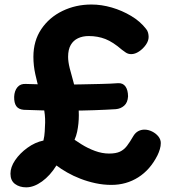

<svg xmlns="http://www.w3.org/2000/svg" viewBox="-20 -791 758 841"><path d="M94.7 29.6Q65.7 29.6 45.7 14.8Q25.8 0 25.8 -30.4Q25.8 -59 46.3 -89.3Q66.9 -119.6 100.1 -143.6Q133.2 -167.7 170.2 -175.4Q175 -195.8 175.9 -214.7Q176.9 -233.7 177.7 -254.2Q178.4 -287.7 170.9 -322.2Q163.4 -356.7 153.2 -392.7Q142.9 -428.7 134.6 -466.2Q126.3 -503.7 126.3 -542.1Q126.3 -612.1 161 -663.6Q195.7 -715 253.7 -743.1Q311.8 -771.2 380.3 -771.2Q424.4 -771.2 469.6 -758.1Q514.7 -744.9 554.3 -721.3Q594 -697.7 619.8 -664.4Q626.2 -656.9 628.6 -647.4Q631 -638 631 -629.4Q631 -612 618.7 -594.5Q606.3 -577 588.8 -565.4Q571.3 -553.9 554.7 -553.9Q541.4 -553.9 530.8 -561Q520.2 -568.1 514 -573.1Q474.9 -607 441.6 -620.1Q408.2 -633.1 368.6 -633.1Q341.9 -633.1 321.6 -623.4Q301.2 -613.8 289.8 -593.9Q278.3 -574 278.3 -542.1Q278.3 -520.7 285.3 -492.4Q292.3 -464.2 301.8 -431.4Q311.3 -398.7 318.3 -362.1Q325.3 -325.4 325.3 -286Q325.3 -249.1 317.8 -213.5Q310.3 -177.9 288 -146.1L285.2 -194.4Q308.1 -176.9 336.6 -159.1Q365.1 -141.2 396.4 -129.8Q427.7 -118.4 457.9 -118.4Q487.8 -118.4 505.4 -126.7Q523.1 -135 536.3 -152.2Q549.4 -169.4 564.7 -196.1Q573.4 -210.1 585.9 -216.7Q598.4 -223.2 612.9 -223.2Q629.6 -223.2 646.2 -215Q662.8 -206.8 673.6 -193.5Q684.3 -180.2 684.3 -164.6Q684.3 -151.3 680.2 -137.5Q676.1 -123.7 669.9 -110.9Q638 -47.4 585.6 -14.3Q533.2 18.9 468 18.9Q433 18.9 398.4 11.5Q363.9 4.1 332.4 -8.1Q301 -20.2 274.1 -35.6Q247.2 -51 227.1 -66.2Q199.8 -22 164.1 3.8Q128.4 29.6 94.7 29.6ZM487.2 -312.8Q446.8 -310.2 392.2 -308.3Q337.7 -306.3 279.2 -306.3Q220.8 -306.2 169.4 -307.3Q118.1 -308.3 83.9 -310Q61.2 -312.1 51.4 -326Q41.6 -339.9 42 -366.9Q43.1 -393.3 56.5 -409.2Q69.9 -425.1 94.1 -423.3Q114.3 -422.1 151.5 -421.7Q188.7 -421.2 235.1 -420.8Q281.4 -420.3 330.2 -421.3Q379 -422.2 422.6 -423.3Q466.1 -424.3 497.7 -426.7Q518.6 -427.6 529.6 -412.2Q540.6 -396.8 540.9 -368.8Q539.3 -341.6 523.9 -328.1Q508.6 -314.6 487.2 -312.8Z"/></svg>

Font: Playpen Sans
Style: Regular
Weight: 400
Designer: Laura Meseguer, Veronika Burian, José Scaglione, Kostas Bartsokas, Vera Evstafieva, Tom Grace, Yorlmar Campos
Foundry: TypeTogether
Version: Version 2.000